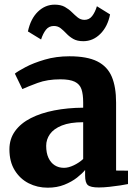

<svg xmlns="http://www.w3.org/2000/svg" viewBox="-20 -816 606 846"><path d="M190 11Q144.5 11 106.2 -8.5Q68 -28 44.8 -65.8Q21.5 -103.5 21.5 -158Q21.5 -204 46.5 -238.5Q71.5 -273 115.8 -295.5Q160 -318 219 -329.5Q278 -341 346.5 -341.5V-364.5Q346.5 -400.5 339 -422.8Q331.5 -445 309.5 -455.8Q287.5 -466.5 246 -466.5Q188.5 -466.5 145.5 -450.5Q102.5 -434.5 78.5 -423.5L45.5 -491.5Q58 -502 92.5 -520.2Q127 -538.5 177 -553.2Q227 -568 286 -568Q364 -568 408.8 -545.5Q453.5 -523 472.5 -478Q491.5 -433 491.5 -364V-64.5L544 -64V-5Q532.5 -2.5 510 1Q487.5 4.5 462 7.2Q436.5 10 415.5 10Q379 10 367 -0.5Q355 -11 355 -42.5V-67Q342.5 -51.5 319.2 -33.2Q296 -15 263.5 -2Q231 11 190 11ZM262 -76.5Q282 -76.5 305.8 -88Q329.5 -99.5 346.5 -115.5V-277.5Q288.5 -277.5 252.5 -263Q216.5 -248.5 200 -225Q183.5 -201.5 183.5 -173.5Q183.5 -142 193.5 -120.5Q203.5 -99 221 -87.8Q238.5 -76.5 262 -76.5ZM103 -677.5Q115 -733.5 147 -764.5Q179 -795.5 221 -795.5Q248 -795.5 265.8 -785.5Q283.5 -775.5 296.8 -762.2Q310 -749 322.5 -739Q335 -729 351 -728.5Q372.5 -728 385.8 -745Q399 -762 407 -788.5L465 -752.5Q454.5 -699 422.2 -666.8Q390 -634.5 347 -634.5Q320 -634.5 302.8 -644.5Q285.5 -654.5 273 -667.8Q260.5 -681 247.8 -691.2Q235 -701.5 217.5 -701.5Q195.5 -701.5 182.5 -685Q169.5 -668.5 161 -642Z"/></svg>

Font: Merriweather 20pt ExtraBold
Style: Regular
Weight: 800
Version: Version 2.100